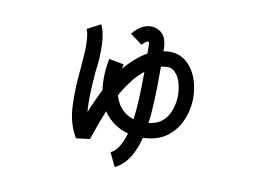

<svg xmlns="http://www.w3.org/2000/svg" viewBox="-71 -662 1143 853"><g transform="rotate(10 500.0 -235.5)"><path d="M464.8 24.4Q504.9 4.9 526.4 -71.3Q478.5 -84 445.3 -115.2Q427.7 -130.9 414.1 -151.4Q391.6 -98.6 367.2 -25.4Q365.2 -19.5 364.3 -17.6L302.7 -9.8Q284.2 -41 273.9 -77.6Q263.7 -114.3 262.7 -161.1Q261.7 -208 263.2 -237.8Q264.6 -267.6 269.5 -321.3Q273.4 -369.1 274.9 -394Q276.4 -418.9 274.4 -449.7Q272.5 -480.5 264.6 -496.1L325.2 -528.3Q342.8 -493.2 344.2 -434.6Q345.7 -376 336.9 -315.4Q326.2 -190.4 333 -133.8Q356.4 -192.4 381.8 -241.2Q372.1 -303.7 386.7 -382.8L454.1 -370.1Q452.1 -359.4 450.2 -349.6Q476.6 -380.9 503.9 -403.3Q526.4 -422.9 549.8 -435.5Q549.8 -454.1 549.8 -467.8Q549.8 -482.4 546.9 -489.3Q532.2 -488.3 517.6 -469.7L462.9 -509.8Q481.4 -534.2 507.8 -547.9Q540 -563.5 568.4 -553.7Q593.8 -545.9 607.4 -521.5Q618.2 -500 618.2 -467.8Q618.2 -463.9 618.2 -458Q633.8 -460.9 648.4 -460.9Q705.1 -460.9 743.2 -412.1Q773.4 -373 782.2 -312.5Q792 -236.3 761.7 -170.9Q745.1 -134.8 718.8 -110.4Q689.5 -82 649.4 -71.3Q623 -64.5 594.7 -63.5Q585.9 -26.4 572.3 1Q543.9 62.5 494.1 85.9ZM689.5 -370.1Q671.9 -392.6 648.4 -392.6Q633.8 -392.6 619.1 -388.7Q620.1 -218.8 608.4 -132.8Q620.1 -134.8 631.8 -137.7Q678.7 -150.4 700.2 -199.2Q721.7 -248 713.9 -303.7Q709 -345.7 689.5 -370.1ZM453.1 -230.5Q464.8 -189.5 491.2 -165Q511.7 -146.5 540 -137.7Q550.8 -214.8 550.8 -353.5Q504.9 -317.4 461.9 -246.1Q458 -238.3 453.1 -230.5Z"/></g></svg>

Font: irohakakuC Regular
Style: Regular
Weight: 400
Designer: [Source Han Sans]
Ryoko NISHIZUKA Ë•øÂ°öÊ∂ºÂ≠ê (kana & ideographs); Paul D. Hunt (Latin, Greek & Cyrillic); Wenlong ZHAN
Version: Version 1.001.20160904